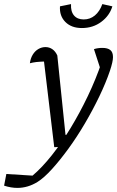

<svg xmlns="http://www.w3.org/2000/svg" viewBox="-109 -719 572 938"><path d="M-89 188 -78 131 50 139Q97 99 144.5 39Q192 -21 236.5 -94.5Q281 -168 320 -249.5Q359 -331 388 -416L390 -356L350 -479Q369 -485 391 -485Q417 -485 430 -474.5Q443 -464 443 -440Q443 -418 428 -373Q408 -314 376 -247.5Q344 -181 305.5 -115.5Q267 -50 225.5 7Q184 64 145 107Q106 150 74 170Q27 199 -24 199Q-55 199 -89 188ZM156 0 101 -460 125 -419Q86 -418 69 -416Q52 -414 37 -410Q40 -434 51 -452Q62 -470 78.5 -479.5Q95 -489 113 -489Q132 -489 147 -478.5Q162 -468 171 -448L211 -60H244L205 -2ZM291 -582Q240 -582 210.5 -611.5Q181 -641 184 -688L238 -699Q236 -663 252.5 -643.5Q269 -624 300 -624Q331 -624 354.5 -643.5Q378 -663 391 -699L440 -688Q426 -642 385.5 -612Q345 -582 291 -582Z"/></svg>

Font: Piazzolla 24pt
Style: Italic
Weight: 400
Italic angle: -11.3°
Designer: Juan Pablo del Peral
Foundry: Huerta Tipografica
Version: Version 2.005